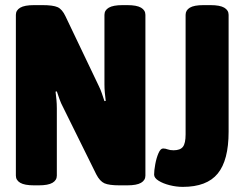

<svg xmlns="http://www.w3.org/2000/svg" viewBox="-20 -722 950 750"><path d="M113 2Q76 2 59 -8Q42 -18 42 -36V-664Q42 -682 59 -692Q76 -702 113 -702H146Q187 -702 205 -694Q223 -686 236 -658L365 -388Q373 -372 378 -357Q383 -342 388 -327L393 -328Q391 -344 389.5 -360Q388 -376 388 -392V-664Q388 -682 405 -692Q422 -702 459 -702H477Q514 -702 531 -692Q548 -682 548 -664V-36Q548 -18 531 -8Q514 2 477 2H447Q406 2 388 -6Q370 -14 356 -41L226 -304Q218 -319 212.5 -334.5Q207 -350 202 -365L197 -364Q199 -348 200.5 -332Q202 -316 202 -299V-36Q202 -18 185 -8Q168 2 131 2ZM694 8Q669 8 643 1.5Q617 -5 599.5 -16Q582 -27 582 -40Q582 -56 586.5 -80.5Q591 -105 599 -123.5Q607 -142 617 -142Q626 -142 635 -138.5Q644 -135 658 -135Q684 -135 694.5 -148.5Q705 -162 705 -197V-664Q705 -682 721.5 -692Q738 -702 775 -702H802Q839 -702 856 -692Q873 -682 873 -664V-207Q873 -96 830.5 -44Q788 8 694 8Z"/></svg>

Font: Asap Condensed ExtraBold
Style: Regular
Weight: 800
Width: 3
Designer: Pablo Cosgaya
Foundry: Omnibus-Type
Version: Version 3.001; ttfautohint (v1.8.4.7-5d5b)